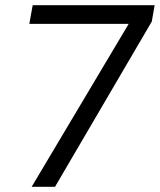

<svg xmlns="http://www.w3.org/2000/svg" viewBox="-20 -720 616 740"><path d="M102 0 476 -628H93L106 -700H576L565 -637L192 0Z"/></svg>

Font: DM Sans 11pt
Style: Italic
Weight: 400
Italic angle: -10°
Version: Version 4.004;gftools[0.9.30]